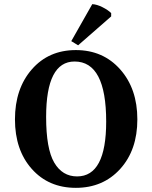

<svg xmlns="http://www.w3.org/2000/svg" viewBox="-20 -984 732 924"><path d="M491 -399Q491 -688 339 -688Q202 -688 202 -421Q202 -268 241 -201.5Q280 -135 351 -135Q491 -135 491 -399ZM558.5 -171Q476 -80 345 -80Q214 -80 133 -171Q52 -262 52 -409.5Q52 -557 133 -650Q214 -743 345 -743Q476 -743 558.5 -650Q641 -557 641 -409.5Q641 -262 558.5 -171ZM323 -786 424 -964Q446 -963 473 -949.5Q500 -936 515 -921V-905L356 -766Z"/></svg>

Font: Halant SemiBold
Style: Regular
Weight: 600
Designer: Hitesh Malaviya (Devanagari), Satya Rajpurohit (Latin)
Foundry: Indian Type Foundry
Version: Version 1.101;PS 1.0;hotconv 1.0.78;makeotf.lib2.5.61930; tt